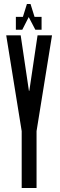

<svg xmlns="http://www.w3.org/2000/svg" viewBox="-20 -936 300 956"><path d="M94 -852 114 -916H132L152 -852H187V-788H156L123 -851L91 -788H59V-852ZM88 0V-283L11 -760H83L124 -484H126L167 -760H239L162 -283V0Z"/></svg>

Font: Commune Nuit Debout
Style: Regular
Weight: 400
Designer: Sébastien Marchal
Foundry: Sébastien Marchal
Version: Version 1.003;PS 1.3;hotconv 1.0.88;makeotf.lib2.5.647800